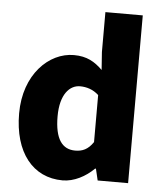

<svg xmlns="http://www.w3.org/2000/svg" viewBox="-56 -848 770 911"><g transform="rotate(5 329.0 -392.5)"><path d="M276 14C330 14 385 -15 425 -55H429L442 0H587V-799H409V-609L415 -524C378 -560 341 -583 278 -583C160 -583 43 -471 43 -285C43 -99 134 14 276 14ZM323 -132C262 -132 226 -178 226 -287C226 -392 271 -438 320 -438C350 -438 382 -429 409 -404V-180C384 -143 357 -132 323 -132Z"/></g></svg>

Font: Noto Sans HK Black
Style: Regular
Weight: 900
Designer: Ryoko NISHIZUKA 西塚涼子 (kana, bopomofo & ideographs); Paul D. Hunt (Latin, Greek & Cyrillic); Sandoll Communications 산돌커뮤니
Foundry: Adobe
Version: Version 2.004;hotconv 1.0.118;makeotfexe 2.5.65603